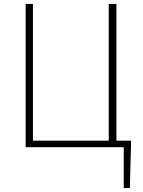

<svg xmlns="http://www.w3.org/2000/svg" viewBox="-20 -746 724 973"><path d="M644 -33V-13L638 207H607V0H110V-726H147V-33H531V-726H570V-33Z"/></svg>

Font: Noto Sans CJK TC Thin
Style: Regular
Weight: 250
Designer: Ryoko NISHIZUKA ???? (kana & ideographs); Paul D. Hunt (Latin, Greek & Cyrillic); Wenlong ZHANG ??? (bopomofo); Sandoll 
Foundry: Adobe Systems Incorporated
Version: Version 1.004 January 19, 2016